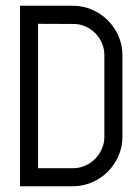

<svg xmlns="http://www.w3.org/2000/svg" viewBox="-20 -650 490 670"><path d="M234.9 -629.9Q269.5 -629.9 300.8 -616.5Q332 -603 355.7 -579.6Q379.4 -556.2 393.3 -524.7Q407.2 -493.2 407.2 -457V-172.9Q407.2 -137.7 393.6 -106.2Q379.9 -74.7 356.2 -51Q332.5 -27.3 301 -13.7Q269.5 0 234.4 0H49.8V-629.9ZM234.9 -566.4 112.8 -566.9V-63H234.4Q256.8 -63 276.9 -71.8Q296.9 -80.6 311.8 -95.5Q326.7 -110.4 335.4 -130.4Q344.2 -150.4 344.2 -172.9V-457Q344.2 -479.5 335.7 -499.5Q327.1 -519.5 312.3 -534.4Q297.4 -549.3 277.3 -558.1Q257.3 -566.9 234.9 -566.4Z"/></svg>

Font: Fibel Vienna LRS
Style: Regular
Weight: 400
Designer: Peter Wiegel
Foundry: Peter Wioegel
Version: Version 000.000